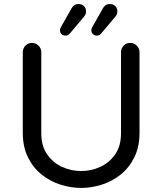

<svg xmlns="http://www.w3.org/2000/svg" viewBox="-20 -914 798 944"><path d="M379 10Q329 10 278 -6Q227 -22 185 -55.5Q143 -89 117.5 -140.5Q92 -192 92 -262V-657Q92 -676 105 -689.5Q118 -703 137 -703Q156 -703 169.5 -689.5Q183 -676 183 -657V-259Q183 -197 211.5 -155.5Q240 -114 285 -93.5Q330 -73 379 -73Q428 -73 473 -93.5Q518 -114 546.5 -155.5Q575 -197 575 -259V-657Q575 -676 588 -689.5Q601 -703 620 -703Q639 -703 652.5 -689.5Q666 -676 666 -657V-262Q666 -192 640.5 -140.5Q615 -89 573 -55.5Q531 -22 480 -6Q429 10 379 10ZM456 -739Q444 -739 436.5 -746.5Q429 -754 429 -766Q429 -772 432 -777.5Q435 -783 436 -785L487 -875Q492 -883 499.5 -888.5Q507 -894 520 -894Q537 -894 547 -884Q557 -874 557 -857Q557 -843 547 -832L478 -750Q469 -739 456 -739ZM302 -739Q290 -739 282.5 -746.5Q275 -754 275 -766Q275 -772 278 -777.5Q281 -783 282 -785L333 -875Q338 -883 345.5 -888.5Q353 -894 366 -894Q383 -894 393 -884Q403 -874 403 -857Q403 -843 393 -832L324 -750Q315 -739 302 -739Z"/></svg>

Font: Varela Round
Style: Regular
Weight: 400
Designer: Joe Prince, Avraham Cornfeld
Foundry: Joe Prince, Avraham Cornfeld
Version: Version 3.010; ttfautohint (v1.8.4.7-5d5b)